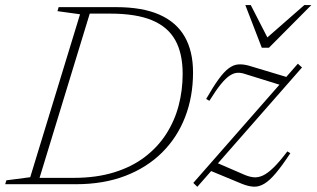

<svg xmlns="http://www.w3.org/2000/svg" viewBox="-47 -710 1220 740"><path d="M236.5 -24.5Q324.5 -24.5 393 -45.8Q461.5 -67 511.2 -105Q561 -143 593.5 -193.5Q626 -244 641.5 -303Q657 -362 657 -425.5Q657 -504 628.5 -555.2Q600 -606.5 538.8 -632Q477.5 -657.5 378 -657.5H267L281 -682.5H400.5Q502 -682.5 567.5 -653.5Q633 -624.5 665 -568.5Q697 -512.5 697 -431Q697 -337.5 666.5 -258.8Q636 -180 577.5 -122Q519 -64 435.5 -32Q352 0 245.5 0H72L74.5 -24.5ZM261.5 -655 174.5 -667 179 -682.5H306.5L98 0H-27L-22.5 -15L69.5 -27ZM698 -5 1101 -464.5 1117 -450 713.5 10ZM760 -321.5 747.5 -328.5Q775 -376.5 795.8 -405Q816.5 -433.5 834.8 -447Q853 -460.5 872 -461.8Q891 -463 913.5 -456.5L1066.5 -410.5L1037 -381.5L900 -424Q883.5 -430 869 -429.5Q854.5 -429 839 -419Q823.5 -409 804.5 -385.8Q785.5 -362.5 760 -321.5ZM885.5 -1.5 748 -58.5 780.5 -86 895 -36.5Q913.5 -28.5 930.2 -26.8Q947 -25 965.5 -33.2Q984 -41.5 1007 -63.8Q1030 -86 1060.5 -126.5L1072 -119.5Q1040 -71 1016 -42.5Q992 -14 971.5 -1.8Q951 10.5 930.8 9.5Q910.5 8.5 885.5 -1.5ZM1153 -690.5 989.5 -526H962L898.5 -690.5H919.5L989.5 -554H970L1126 -690.5Z"/></svg>

Font: Newsreader ExtraLight
Style: Italic
Weight: 250
Italic angle: -17°
Designer: Hugues Gentile
Foundry: Production Type
Version: Version 1.003